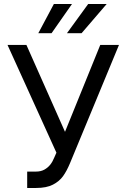

<svg xmlns="http://www.w3.org/2000/svg" viewBox="-20 -932 633 962"><path d="M116.2 -72.3H160.2Q184.6 -72.3 202.1 -82Q219.7 -91.8 231.4 -106.4Q243.2 -121.1 251 -140.6L262.7 -167L17.6 -707H112.3L305.7 -271.5L482.4 -707H576.2L331.1 -115.2Q314.5 -75.2 295.9 -49.3Q277.3 -23.4 245.1 -6.8Q212.9 9.8 161.1 9.8H116.2ZM421.9 -912.1H514.6L388.7 -765.6H315.4ZM250 -912.1H340.8L238.3 -765.6H171.9Z"/></svg>

Font: WEMIX Pretendard Variable
Style: Regular
Weight: 400
Designer: Base glyphs from Inter by Rasmus Andersson; Hangeul glyphs from Noto Sans CJK(Source Han Sans) by Jang Soo-young and Kan
Foundry: Kil Hyung-jin
Version: Version 1.000;Glyphs 3.2 (3208)